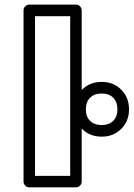

<svg xmlns="http://www.w3.org/2000/svg" viewBox="-20 -787 579 832"><path d="M82 0V-742.2Q82 -752.9 89.8 -760Q97.7 -767.1 106.9 -767.1H309.1Q319.8 -767.1 326.9 -759.3Q334 -751.5 334 -742.2V0Q334 10.7 326.2 17.8Q318.4 24.9 309.1 24.9H106.9Q96.2 24.9 89.1 17.1Q82 9.3 82 0ZM131.8 -24.9H284.2V-716.8H131.8ZM301.8 -313Q301.8 -364.7 335.4 -398.4Q369.1 -432.1 420.9 -432.1Q471.7 -432.1 505.4 -398.4Q539.1 -364.7 539.1 -313Q539.1 -262.2 505.4 -228.5Q471.7 -194.8 420.9 -194.8Q369.1 -194.8 335.4 -228.5Q301.8 -262.2 301.8 -313ZM352.1 -313Q352.1 -281.2 370.4 -263.2Q388.7 -245.1 420.9 -245.1Q452.1 -245.1 470.5 -263.2Q488.8 -281.2 488.8 -313Q488.8 -345.2 470.7 -363.5Q452.6 -381.8 420.9 -381.8Q388.7 -381.8 370.4 -363.5Q352.1 -345.2 352.1 -313Z"/></svg>

Font: Trueno ExtraBold Outline
Style: Regular
Weight: 800
Width: 6
Designer: Julieta Ulanovsky
Foundry: Julieta Ulanovsky
Version: Version 3.001b | FøM Fix